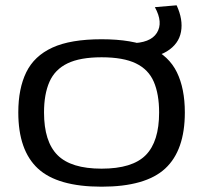

<svg xmlns="http://www.w3.org/2000/svg" viewBox="-20 -694 766 724"><path d="M49 -270Q49 -360 79 -421.5Q109 -483 177.5 -514.5Q246 -546 363 -546Q480 -546 548.5 -514.5Q617 -483 647 -421.5Q677 -360 677 -270Q677 -127 603 -58.5Q529 10 363 10Q197 10 123 -58.5Q49 -127 49 -270ZM146 -270Q146 -160 197 -109Q248 -58 363 -58Q479 -58 529.5 -109Q580 -160 580 -270Q580 -339 560 -385.5Q540 -432 492.5 -455Q445 -478 363 -478Q282 -478 234.5 -455Q187 -432 166.5 -385.5Q146 -339 146 -270ZM463 -473V-531H471Q547 -531 571.5 -570Q596 -609 564 -667L646 -674Q671 -620 662.5 -574Q654 -528 609.5 -500.5Q565 -473 483 -473Z"/></svg>

Font: Georama Extended
Style: Regular
Weight: 400
Width: 7
Designer: Jean-Baptiste Levee
Foundry: Production Type
Version: Version 1.000